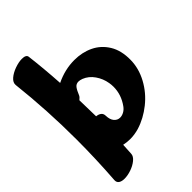

<svg xmlns="http://www.w3.org/2000/svg" viewBox="-272 -924 1144 1144"><g transform="rotate(-45 300.0 -352.0)"><path d="M360 -595Q426 -595 480 -569Q534 -543 566.5 -490Q599 -437 598 -358Q597 -287 561 -220.5Q525 -154 465 -106Q405 -58 337 -37Q299 -26 263 -26Q236 -26 209 -32Q207 16 205 40Q204 60 182 78Q160 96 129.5 106.5Q99 117 72 117Q49 117 35.5 108Q22 99 23 80Q35 -87 35 -252Q35 -496 8 -737Q6 -759 28 -778Q50 -797 83.5 -809Q117 -821 144 -821Q179 -821 182 -801Q196 -688 204 -558Q280 -595 360 -595ZM413 -317Q413 -335 410 -351Q403 -394 378 -430Q353 -466 315 -481Q298 -487 287 -487Q267 -487 255.5 -472Q244 -457 231 -425Q227 -416 212 -404L215 -266Q235 -264 246.5 -254.5Q258 -245 258 -227Q259 -194 274 -176.5Q289 -159 311 -159Q327 -159 343.5 -168Q360 -177 372 -194Q413 -251 413 -317Z"/></g></svg>

Font: Sedgwick Ave Display
Style: Regular
Weight: 400
Designer: Kevin Burke, Pedro Vergani
Foundry: Google, Inc.
Version: Version 1.000